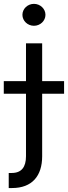

<svg xmlns="http://www.w3.org/2000/svg" viewBox="-58 -770 352 995"><path d="M76.7 -545.5V-349.4H-38.4V-284.1H76.7V39.8C76.7 95.2 54 126.4 2.8 126.4H-12.8V204.5H4.3C109.4 204.5 160.5 140.6 160.5 39.8V-284.1H274.1V-349.4H160.5V-545.5ZM58.2 -693.2C58.2 -661.9 85.2 -636.4 117.9 -636.4C150.6 -636.4 177.6 -661.9 177.6 -693.2C177.6 -724.4 150.6 -750 117.9 -750C85.2 -750 58.2 -724.4 58.2 -693.2Z"/></svg>

Font: Magic Ui Pro
Style: Regular
Weight: 400
Designer: Stefan Endress, Andreas Faust
Version: Version 1.000;FEAKit 1.0